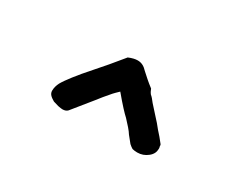

<svg xmlns="http://www.w3.org/2000/svg" viewBox="-45 -845 673 542"><g transform="rotate(30 292.0 -574.0)"><path d="M461 -514C462 -512 462 -509 462 -507C463 -505 463 -503 463 -501C463 -490 459 -481 449 -473C439 -465 428 -461 415 -461C408 -461 403 -462 399 -463C395 -465 392 -468 387 -472C383 -477 377 -484 370 -493C364 -503 353 -515 339 -530C330 -538 313 -556 288 -586C282 -580 274 -573 266 -563C258 -554 249 -543 239 -530L188 -467C184 -463 179 -461 171 -461C168 -461 163 -462 157 -463C151 -465 146 -466 140 -468C135 -471 130 -474 126 -478C122 -482 120 -487 120 -492C120 -502 123 -511 127 -519C132 -528 140 -539 150 -552C161 -566 174 -582 192 -602C210 -622 232 -648 258 -680C270 -685 279 -687 287 -687C299 -687 309 -682 319 -671C330 -661 343 -649 359 -637C361 -632 363 -627 367 -622C372 -618 377 -612 383 -604L410 -574C418 -566 426 -556 434 -546C443 -536 452 -526 461 -514Z"/></g></svg>

Font: Gaegu
Style: Bold
Weight: 700
Designer: JIKJI
Foundry: JIKJI
Version: Version 1.00